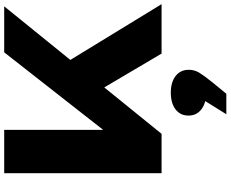

<svg xmlns="http://www.w3.org/2000/svg" viewBox="-112 -678 1099 915"><g transform="rotate(-90 437.5 -220.5)"><path d="M69.6 0V-750H276V-165L221 -208L645.6 -750H864.8L257.2 0ZM428.4 -357.8 579.6 -483.6 875.2 0H639.6ZM350.6 308.6 445.4 156.4 453.4 212.6Q404 212.6 374.1 189.8Q344.2 167 344.2 128.2Q344.2 89 373.9 66.5Q403.6 44 453.4 44Q503.2 44 532.8 66.9Q562.4 89.8 562.4 129.6Q562.4 157 548.3 180Q534.2 203 502.2 242.8L448.2 308.6Z"/></g></svg>

Font: Unbounded
Style: Regular
Weight: 400
Designer: Luke Prowse, Jean-Baptiste Morizot, Fátima Lázaro, Florian Runge
Foundry: NaN
Version: Version 1.701;gftools[0.9.28.dev5+ged2979d]